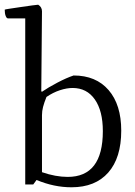

<svg xmlns="http://www.w3.org/2000/svg" viewBox="-35 -782 574 814"><path d="M268 12Q194 12 120 -19L106 0H72V-704H-1Q-7 -704 -11 -714.5Q-15 -725 -15 -741Q-15 -742 5 -745Q25 -748 52 -752Q79 -756 101 -759Q123 -762 127 -762Q143 -752 143 -734L140 -395L143 -393Q169 -411 208 -431.5Q247 -452 277 -462Q372 -462 425.5 -400Q479 -338 479 -228Q479 -113 424 -50.5Q369 12 268 12ZM252 -32Q401 -32 401 -226Q401 -312 367 -360.5Q333 -409 273 -409Q248 -409 219 -399.5Q190 -390 162 -371Q152 -346 147.5 -328.5Q143 -311 143 -294V-52Q201 -32 252 -32Z"/></svg>

Font: Mate
Style: Regular
Weight: 400
Designer: Eduardo Rodriguez Tunni
Foundry: Eduardo Rodriguez Tunni
Version: Version 1.003; ttfautohint (v1.8.4.7-5d5b);gftools[0.9.24]